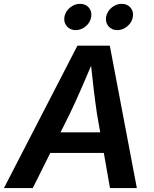

<svg xmlns="http://www.w3.org/2000/svg" viewBox="-43 -961 787 981"><path d="M-22.9 0 352.5 -727.5H518.1L656.2 0H519L452.6 -378.4Q444.3 -434.1 435.3 -508.8Q426.3 -583.5 416.5 -678.2H445.3Q406.2 -586.4 373.8 -511.7Q341.3 -437 313 -378.4L124.5 0ZM155.8 -179.7 172.9 -284.7H554.7L537.6 -179.7ZM556.2 -807.1Q527.8 -807.1 511.2 -826.9Q494.6 -846.7 499 -874.5Q503.9 -902.3 527.1 -921.9Q550.3 -941.4 578.6 -941.4Q607.4 -941.4 624 -921.9Q640.6 -902.3 635.7 -874.5Q631.3 -846.7 607.9 -826.9Q584.5 -807.1 556.2 -807.1ZM343.8 -807.1Q314.9 -807.1 298.3 -826.9Q281.7 -846.7 286.1 -874.5Q291 -902.3 314.2 -921.9Q337.4 -941.4 365.7 -941.4Q394.5 -941.4 411.1 -921.9Q427.7 -902.3 422.9 -874.5Q418.5 -846.7 395.3 -826.9Q372.1 -807.1 343.8 -807.1Z"/></svg>

Font: Inter 16pt SemiBold
Style: Italic
Weight: 600
Italic angle: -9.3988°
Version: Version 4.001;git-66647c0bb